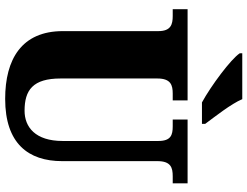

<svg xmlns="http://www.w3.org/2000/svg" viewBox="-130 -842 981 762"><g transform="rotate(90 361.0 -460.5)"><path d="M386 -771H471V-784C443 -822 392 -886 373 -931H191V-921C214 -886 320 -807 386 -771ZM372 10C549 10 619 -82 619 -216V-594C619 -648 645 -655 679 -655H707V-714H454V-655H481C515 -655 539 -648 539 -598V-218C539 -110 484 -67 419 -67C337 -67 291 -100 291 -210V-594C291 -648 318 -655 351 -655H378V-714H16V-655H43C76 -655 103 -648 103 -598V-219C103 -55 215 10 372 10Z"/></g></svg>

Font: Noto Serif Tamil SemiCondensed Black
Style: Regular
Weight: 900
Width: 4
Designer: Indian Type Foundry, Tom Grace, and the Monotype Design Team
Foundry: Monotype Imaging Inc.
Version: Version 2.004